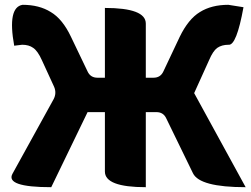

<svg xmlns="http://www.w3.org/2000/svg" viewBox="-20 -778 1042 798"><path d="M193 0Q1 0 32 -56L203 -366Q216 -391 205 -417L154 -528Q137 -566 118 -579Q100 -592 72 -592L39 -588Q10 -748 74 -758Q143 -758 191 -728Q240 -699 275 -625L344 -481Q356 -455 385 -455H416V-745Q586 -745 586 -680V-455H618Q647 -455 659 -481L727 -625Q763 -699 811 -728Q859 -758 929 -758L992 -748Q963 -588 930 -592Q902 -592 883 -579Q865 -566 849 -528L787 -391L1001 0Q810 0 782 -58L671 -286Q659 -312 630 -312H586V0Q416 0 416 -65V-312H344L193 0Z"/></svg>

Font: Swei Half Moon CJK SC
Style: Black
Weight: 900
Version: Version 2.071